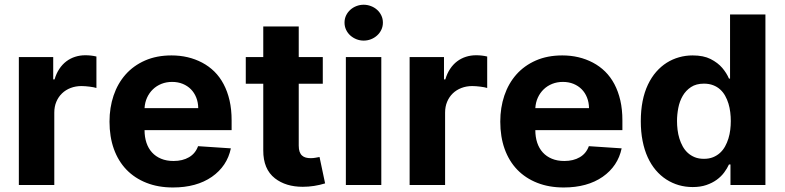

<svg xmlns="http://www.w3.org/2000/svg" viewBox="-20 -789 3349 819"><path d="M60.4 0V-545.5H207V-450.3H212.7Q220.2 -475.9 233 -495Q245.7 -514.2 262.8 -527.2Q279.8 -540.1 300.4 -546.7Q321 -553.3 343.8 -553.3Q369 -553.3 391.3 -547.9V-413.7Q386 -415.5 378.4 -416.9Q370.7 -418.3 362 -419.4Q353.3 -420.5 344.3 -421.2Q335.2 -421.9 327.4 -421.9Q302.6 -421.9 281.2 -413.7Q259.9 -405.5 244.5 -390.6Q229 -375.7 220.3 -354.9Q211.6 -334.2 211.6 -308.6V0Z M447.1 -270.2Q447.1 -329.9 464.5 -381.4Q481.9 -432.9 515.6 -471.1Q549.4 -509.2 598.7 -530.9Q648.1 -552.6 711.6 -552.6Q783.7 -552.6 842 -522Q871.1 -506.7 894.4 -483.8Q917.6 -460.9 933.9 -430Q950.3 -399.1 959.2 -360.6Q968 -322.1 968 -275.6V-234H596.6V-233.7Q596.6 -204.5 604.6 -180.4Q612.6 -156.2 628.4 -138.8Q644.2 -121.4 667.3 -111.9Q690.3 -102.3 720.2 -102.3Q758.9 -102.3 786.2 -118.3Q813.6 -134.2 824.9 -165.5L964.8 -156.2Q948.9 -80.3 883.9 -34.8Q818.2 10.7 717.7 10.7Q654.8 10.7 604.8 -9.1Q554.7 -28.8 519.5 -65.2Q484.4 -101.6 465.7 -153.6Q447.1 -205.6 447.1 -270.2ZM596.6 -327.8H825.6Q825.3 -352.3 817.1 -372.9Q808.9 -393.5 794.4 -408.2Q779.8 -422.9 759.4 -431.3Q739 -439.6 714.1 -439.6Q689.6 -439.6 668.7 -431.3Q647.7 -422.9 632.3 -408Q616.8 -393.1 607.4 -372.7Q598 -352.3 596.6 -327.8Z M1028.4 -545.5H1103V-676.1H1254.3V-545.5H1356.9V-431.8H1254.3V-167.6Q1254.3 -152 1258 -141.7Q1261.7 -131.4 1268.5 -125.4Q1275.2 -119.3 1284.6 -116.8Q1294 -114.3 1305.4 -114.3Q1316.1 -114.3 1326.7 -116.3Q1337.4 -118.3 1343 -119.3L1366.8 -6.7Q1343.4 0.4 1319.6 4.1Q1295.8 7.8 1271.3 7.8Q1199.2 7.8 1152.7 -28.4Q1102.6 -67.5 1103 -147.7V-431.8H1028.4Z M1455.3 0V-545.5H1606.5V0ZM1449.6 -692.5Q1449.6 -709.2 1456.3 -723.2Q1463.1 -737.2 1474.4 -747.3Q1485.8 -757.5 1500.5 -763.1Q1515.3 -768.8 1531.2 -768.8Q1547.2 -768.8 1562.1 -763.1Q1577.1 -757.5 1588.4 -747.3Q1599.8 -737.2 1606.5 -723.2Q1613.3 -709.2 1613.3 -692.5Q1613.3 -675.8 1606.5 -661.8Q1599.8 -647.7 1588.2 -637.4Q1576.7 -627.1 1562 -621.4Q1547.2 -615.8 1531.2 -615.8Q1515.3 -615.8 1500.5 -621.6Q1485.8 -627.5 1474.4 -637.6Q1463.1 -647.7 1456.3 -661.9Q1449.6 -676.1 1449.6 -692.5Z M1727.3 0V-545.5H1873.9V-450.3H1879.6Q1887.1 -475.9 1899.9 -495Q1912.6 -514.2 1929.7 -527.2Q1946.7 -540.1 1967.3 -546.7Q1987.9 -553.3 2010.7 -553.3Q2035.9 -553.3 2058.2 -547.9V-413.7Q2052.9 -415.5 2045.3 -416.9Q2037.6 -418.3 2028.9 -419.4Q2020.2 -420.5 2011.2 -421.2Q2002.1 -421.9 1994.3 -421.9Q1969.5 -421.9 1948.2 -413.7Q1926.8 -405.5 1911.4 -390.6Q1896 -375.7 1887.3 -354.9Q1878.6 -334.2 1878.6 -308.6V0Z M2114 -270.2Q2114 -329.9 2131.4 -381.4Q2148.8 -432.9 2182.5 -471.1Q2216.3 -509.2 2265.6 -530.9Q2315 -552.6 2378.6 -552.6Q2450.6 -552.6 2508.9 -522Q2538 -506.7 2561.3 -483.8Q2584.5 -460.9 2600.9 -430Q2617.2 -399.1 2626.1 -360.6Q2634.9 -322.1 2634.9 -275.6V-234H2263.5V-233.7Q2263.5 -204.5 2271.5 -180.4Q2279.5 -156.2 2295.3 -138.8Q2311.1 -121.4 2334.2 -111.9Q2357.2 -102.3 2387.1 -102.3Q2425.8 -102.3 2453.1 -118.3Q2480.5 -134.2 2491.8 -165.5L2631.7 -156.2Q2615.8 -80.3 2550.8 -34.8Q2485.1 10.7 2384.6 10.7Q2321.7 10.7 2271.7 -9.1Q2221.6 -28.8 2186.4 -65.2Q2151.3 -101.6 2132.6 -153.6Q2114 -205.6 2114 -270.2ZM2263.5 -327.8H2492.5Q2492.2 -352.3 2484 -372.9Q2475.9 -393.5 2461.3 -408.2Q2446.7 -422.9 2426.3 -431.3Q2405.9 -439.6 2381 -439.6Q2356.5 -439.6 2335.6 -431.3Q2314.6 -422.9 2299.2 -408Q2283.7 -393.1 2274.3 -372.7Q2264.9 -352.3 2263.5 -327.8Z M2744 -428.3Q2758.9 -459.5 2779.3 -482.8Q2799.7 -506 2824.2 -521.5Q2848.7 -536.9 2876.6 -544.7Q2904.5 -552.6 2934.3 -552.6Q2980.8 -552.6 3011 -537.3Q3042.3 -521.3 3060.9 -499.3Q3079.5 -477.3 3089.5 -453.8H3094.1V-727.3H3245V0H3095.9V-87.4H3089.5Q3081.7 -70.3 3068.9 -53.1Q3056.1 -35.9 3037.3 -22.2Q3018.5 -8.5 2993.1 0.2Q2967.7 8.9 2934.7 8.9Q2872.9 8.9 2822.4 -23.4Q2797.6 -39.4 2777.3 -63.2Q2757.1 -87 2742.9 -118.1Q2728.7 -149.1 2721.1 -187.7Q2713.4 -226.2 2713.4 -272Q2713.4 -364 2744 -428.3ZM2982.6 -111.5Q3004.6 -111.5 3021.7 -118.4Q3038.7 -125.4 3051.5 -137.1Q3064.3 -148.8 3073 -164.6Q3081.7 -180.4 3087.2 -198.3Q3092.7 -216.3 3095 -235.3Q3097.3 -254.3 3097.3 -272.7Q3097.3 -291.2 3095 -310.2Q3092.7 -329.2 3087.4 -346.9Q3082 -364.7 3073.3 -380.3Q3064.6 -396 3051.8 -407.5Q3039.1 -419 3021.8 -425.6Q3004.6 -432.2 2982.6 -432.2Q2949.6 -432.2 2927.6 -417.6Q2905.5 -403.1 2892.2 -380.1Q2878.9 -357.2 2873.4 -328.8Q2867.9 -300.4 2867.9 -272.7Q2867.9 -254.3 2870.2 -235.3Q2872.5 -216.3 2878 -198.3Q2883.5 -180.4 2892.2 -164.6Q2900.9 -148.8 2913.7 -137.1Q2926.5 -125.4 2943.5 -118.4Q2960.6 -111.5 2982.6 -111.5Z"/></svg>

Font: Inter P
Style: Bold
Weight: 700
Designer: Rasmus Andersson
Foundry: rsms
Version: Version 3.018;git-588b23468